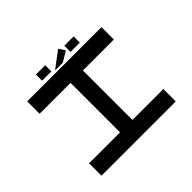

<svg xmlns="http://www.w3.org/2000/svg" viewBox="-186 -1115 1371 1371"><g transform="rotate(-45 500.0 -429.5)"><path d="M125 0V-125H437.5V-625H125V-750H875V-625H562.5V-125H875V0ZM687.5 -781.2H593.8V-843.8H687.5ZM398.4 -779.3H304.7V-841.8H398.4ZM421.9 -765.6 546.9 -859.4 578.1 -812.5 500 -765.6Z"/></g></svg>

Font: Xanmono
Style: Regular
Weight: 400
Designer: GGBotNet
Foundry: GGBotNet
Version: 1.00